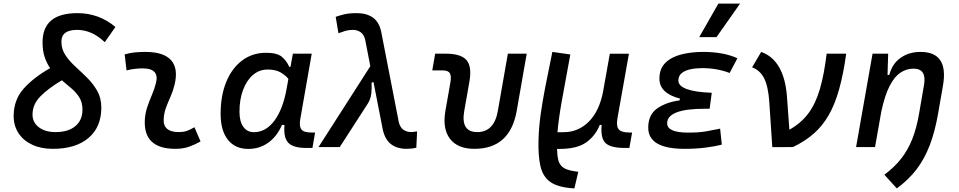

<svg xmlns="http://www.w3.org/2000/svg" viewBox="-20 -815 5313 1064"><path d="M272.5 9.8Q207.5 9.8 158.7 -12.9Q109.9 -35.6 82.8 -76.7Q55.7 -117.7 55.7 -171.9Q55.7 -261.7 111.3 -324Q167 -386.2 257.8 -437.5Q239.3 -463.9 227.5 -498.8Q215.8 -533.7 215.8 -580.6Q215.8 -742.2 408.7 -742.2Q528.8 -742.2 619.6 -665.5L560.5 -581.1Q489.7 -649.4 407.2 -649.4Q320.3 -649.4 320.3 -584.5Q320.3 -542.5 342.8 -509Q365.2 -475.6 398.2 -445.6Q431.2 -415.5 463.9 -383.1Q496.6 -350.6 519 -311Q541.5 -271.5 541.5 -218.3Q541.5 -110.8 470.5 -50.5Q399.4 9.8 272.5 9.8ZM322.8 -370.1Q248 -325.7 204.1 -281.2Q160.2 -236.8 160.2 -180.2Q160.2 -136.7 195.1 -109.9Q230 -83 287.6 -83Q357.9 -83 397.5 -116Q437 -148.9 437 -207.5Q437 -246.6 420.2 -274.2Q403.3 -301.8 377.2 -324Q351.1 -346.2 322.8 -370.1Z M1057.6 -109.9 1091.3 -31.2Q1061.5 -14.2 1028.3 -2.2Q995.1 9.8 952.1 9.8Q772.5 9.8 782.7 -153.3Q785.2 -189.9 797.1 -224.6Q809.1 -259.3 823 -292Q836.9 -324.7 844.2 -355Q865.2 -436 770.5 -436Q724.1 -436 681.2 -424.8L670.9 -513.7Q699.7 -522 728.5 -524.7Q757.3 -527.3 786.1 -527.3Q887.2 -527.3 928.2 -481.2Q969.2 -435.1 947.3 -345.2Q939 -310.5 925.5 -280.5Q912.1 -250.5 900.9 -221.2Q889.6 -191.9 887.2 -157.7Q881.8 -83 971.2 -83Q995.6 -83 1013.9 -89.1Q1032.2 -95.2 1057.6 -109.9Z M1589.8 -444.3 1603 -517.6H1707.5L1644 -154.8Q1637.2 -115.7 1650.1 -98.1Q1663.1 -80.6 1706.1 -80.6H1726.1L1711.4 4.9H1676.8Q1605 4.9 1577.6 -23.9Q1550.3 -52.7 1556.6 -122.6H1542.5Q1515.1 -59.1 1466.8 -24.4Q1418.5 10.3 1356 10.3Q1282.7 10.3 1242.7 -40.8Q1202.6 -91.8 1202.6 -184.1Q1202.6 -285.6 1234.1 -361.8Q1265.6 -438 1322.3 -480.2Q1378.9 -522.5 1454.6 -522.5Q1515.1 -522.5 1541.5 -500.7Q1567.9 -479 1583 -444.3ZM1462.9 -429.7Q1416.5 -429.7 1381.3 -399.2Q1346.2 -368.7 1326.7 -315.9Q1307.1 -263.2 1307.1 -196.3Q1307.1 -141.6 1328.4 -112.1Q1349.6 -82.5 1387.7 -82.5Q1453.1 -82.5 1500.7 -146.2Q1548.3 -210 1568.8 -325.7L1578.1 -377.9Q1562.5 -397.5 1535.2 -413.6Q1507.8 -429.7 1462.9 -429.7Z M2234.4 9.8Q2180.7 9.8 2147.5 -15.6Q2114.3 -41 2101.6 -95.2L2049.8 -360.4L2039.1 -356.9Q2041 -325.7 2037.4 -295.7Q2033.7 -265.6 2018.1 -240.7L1862.8 0H1745.1L2032.2 -448.2L2003.9 -593.8Q1997.1 -623.5 1978.5 -636.5Q1960 -649.4 1935.1 -649.4Q1912.6 -649.4 1893.3 -643.6Q1874 -637.7 1855.5 -630.9L1840.3 -721.7Q1860.4 -729 1887.2 -735.6Q1914.1 -742.2 1956.5 -742.2Q2010.7 -742.2 2045.2 -718.5Q2079.6 -694.8 2091.8 -642.6L2189.9 -138.7Q2196.8 -109.4 2215.3 -96.2Q2233.9 -83 2260.7 -83Q2263.2 -83 2270.5 -84Q2277.8 -85 2291.5 -86.9L2287.1 3.9Q2260.3 9.8 2234.4 9.8Z M2608.9 9.8Q2516.1 9.8 2473.6 -45.9Q2431.2 -101.6 2448.2 -200.2L2475.6 -356.4Q2482.4 -394 2472.9 -409.4Q2463.4 -424.8 2433.1 -424.8H2375.5L2391.6 -517.6H2449.2Q2535.2 -517.6 2565.7 -481.4Q2596.2 -445.3 2581.1 -361.3L2552.7 -200.2Q2532.2 -83 2625 -83Q2718.3 -83 2738.8 -200.2L2794.4 -517.6H2898.9L2843.3 -200.2Q2806.2 9.8 2608.9 9.8Z M3163.1 229 3155.3 228.5Q3072.8 223.1 3030.8 194.1Q2988.8 165 2975.1 106.4Q2961.4 47.9 2964.4 -45.9Q2966.3 -108.9 2975.8 -179Q2985.4 -249 3002 -334.2Q3018.6 -419.4 3041 -527.3L3140.6 -513.2Q3111.3 -357.9 3093.3 -255.4Q3075.2 -152.8 3069.3 -82.5H3104Q3184.6 -82.5 3243.2 -141.1Q3301.8 -199.7 3322.8 -310.5L3324.2 -320.8Q3324.7 -323.2 3325.2 -325.7V-325.2L3359.4 -517.1H3465.3L3401.9 -160.6Q3394 -116.2 3408.7 -98.4Q3423.3 -80.6 3468.8 -80.6H3482.9L3467.8 4.9H3442.4Q3364.7 4.9 3336.2 -21.7Q3307.6 -48.3 3314 -122.6H3303.7Q3278.8 -60.5 3226.3 -24.4Q3173.8 11.7 3072.3 10.3H3066.9Q3067.9 48.8 3074.5 74Q3081.1 99.1 3100.8 113.3Q3120.6 127.4 3162.1 133.8L3184.6 137.2Z M3773.9 9.8Q3572.3 9.8 3572.3 -107.4Q3572.3 -179.2 3621.6 -213.9Q3670.9 -248.5 3746.1 -258.8L3748 -268.6Q3634.3 -298.3 3634.3 -378.9Q3634.3 -434.6 3667.5 -467Q3700.7 -499.5 3755.9 -513.4Q3811 -527.3 3876.5 -527.3Q3989.7 -527.3 4066.4 -492.2L4023.4 -410.6Q3953.1 -437.5 3871.6 -437.5Q3836.9 -437.5 3806.6 -431.2Q3776.4 -424.8 3757.8 -409.9Q3739.3 -395 3739.3 -368.7Q3739.3 -308.1 3924.3 -300.8L3912.6 -212.4H3887.2Q3677.2 -212.4 3677.2 -131.8Q3677.2 -80.1 3793.5 -80.1Q3854.5 -80.1 3896.2 -87.6Q3938 -95.2 3970.7 -102.1L3980 -13.7Q3939 -2.9 3887 3.4Q3835 9.8 3773.9 9.8ZM3855 -609.4 3960.9 -794.9H4081.1L3950.7 -609.4Z M4374 0 4259.8 0.5 4243.2 -249Q4237.3 -335.4 4215.1 -380.1Q4192.9 -424.8 4147.9 -441.9L4198.2 -527.3Q4262.2 -504.4 4297.6 -442.6Q4333 -380.9 4340.8 -283.2L4354.5 -96.2Q4418.9 -132.3 4459.2 -186Q4499.5 -239.7 4523.2 -320.3Q4546.9 -400.9 4561 -517.6H4669.4Q4653.8 -405.3 4630.6 -321.8Q4607.4 -238.3 4573 -178Q4538.6 -117.7 4489.7 -74.7Q4440.9 -31.7 4374 0Z M4724.1 0 4815.4 -517.6H4901.9L4898.4 -399.9H4908.2Q4923.8 -460.9 4970.2 -494.1Q5016.6 -527.3 5081.5 -527.3Q5238.3 -527.3 5205.6 -340.3L5179.2 -189Q5161.6 -86.4 5132.3 -10Q5103 66.4 5058.6 124.3Q5014.2 182.1 4949.7 229L4880.9 153.3Q4936 112.3 4973.9 64.2Q5011.7 16.1 5035.9 -45.4Q5060.1 -106.9 5073.7 -188L5100.6 -344.2Q5116.2 -434.6 5042.5 -434.6Q5003.4 -434.6 4970 -412.4Q4936.5 -390.1 4909.9 -338.4Q4883.3 -286.6 4864.3 -198.7L4829.1 0Z"/></svg>

Font: Cascadia Code NF
Style: Italic
Weight: 400
Italic angle: -10°
Monospace: yes
Designer: Aaron Bell
Foundry: Saja Typeworks
Version: Version 2404.023; ttfautohint (v1.8.4)